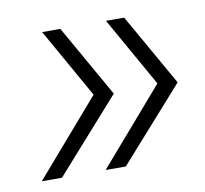

<svg xmlns="http://www.w3.org/2000/svg" viewBox="-51 -502 500 468"><g transform="rotate(-10 199.0 -268.0)"><path d="M67 -89H17L178 -275L81 -447H126L227 -269ZM225 -89H175L336 -275L239 -447H284L385 -269Z"/></g></svg>

Font: Mulish ExtraLight ExtraLight
Style: Italic
Weight: 250
Italic angle: -9°
Version: Version 3.603